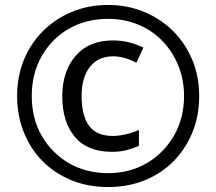

<svg xmlns="http://www.w3.org/2000/svg" viewBox="-20 -744 871 774"><path d="M416 10Q334 10 266.5 -18Q199 -46 150.5 -95.5Q102 -145 75.5 -212Q49 -279 49 -357Q49 -436 76.5 -503Q104 -570 154 -619.5Q204 -669 270.5 -696.5Q337 -724 416 -724Q493 -724 560 -696.5Q627 -669 677 -619.5Q727 -570 755 -503Q783 -436 783 -357Q783 -277 755.5 -210Q728 -143 679 -93.5Q630 -44 563 -17Q496 10 416 10ZM416 -46Q503 -46 572 -86.5Q641 -127 681.5 -197.5Q722 -268 722 -357Q722 -422 699 -479Q676 -536 635 -578.5Q594 -621 538 -644.5Q482 -668 416 -668Q326 -668 256.5 -627.5Q187 -587 147.5 -516.5Q108 -446 108 -357Q108 -267 148 -197Q188 -127 257.5 -86.5Q327 -46 416 -46ZM431 -132Q332 -132 281.5 -192.5Q231 -253 231 -356Q231 -456 284.5 -518.5Q338 -581 435 -581Q500 -581 558 -552L530 -491Q480 -517 436 -517Q376 -517 342.5 -474.5Q309 -432 309 -357Q309 -278 339 -237Q369 -196 435 -196Q459 -196 487 -202.5Q515 -209 540 -220V-156Q515 -145 489.5 -138.5Q464 -132 431 -132Z"/></svg>

Font: Noto Sans Kannada SemiCondensed Medium
Style: Regular
Weight: 500
Width: 4
Designer: Jelle Bosma - Monotype Design Team
Foundry: Monotype Imaging Inc.
Version: Version 2.005; ttfautohint (v1.8.4.7-5d5b)